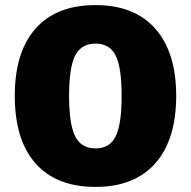

<svg xmlns="http://www.w3.org/2000/svg" viewBox="-20 -727 748 753"><path d="M38 -351Q38 -523 119.5 -615Q201 -707 355 -707Q507 -707 589 -614.5Q671 -522 671 -351Q671 -179 589 -86.5Q507 6 355 6Q201 6 119.5 -86Q38 -178 38 -351ZM355 -145Q410 -145 433.5 -192Q457 -239 457 -351Q457 -463 433.5 -509.5Q410 -556 355 -556Q299 -556 275 -509.5Q251 -463 251 -351Q251 -239 275 -192Q299 -145 355 -145Z"/></svg>

Font: Trueno
Style: ExBd
Weight: 800
Designer: Julieta Ulanovsky
Foundry: Julieta Ulanovsky
Version: Version 3.001b